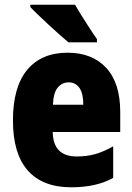

<svg xmlns="http://www.w3.org/2000/svg" viewBox="-20 -786 563 816"><path d="M267 -562Q372 -562 431.5 -497.5Q491 -433 491 -310V-225H204Q206 -121 306 -121Q349 -121 384.5 -131Q420 -141 461 -164V-30Q390 10 283 10Q161 10 98 -61.5Q35 -133 35 -274Q35 -416 95.5 -489Q156 -562 267 -562ZM272 -436Q244 -436 225.5 -414Q207 -392 205 -341H334Q334 -389 317.5 -412.5Q301 -436 272 -436ZM299 -766Q310 -746 328 -717.5Q346 -689 363.5 -662Q381 -635 392 -620V-606H271Q257 -618 234.5 -637.5Q212 -657 187.5 -680Q163 -703 142 -723Q121 -743 109 -756V-766Z"/></svg>

Font: Noto Sans Ethiopic Condensed Black
Style: Regular
Weight: 900
Width: 3
Designer: Monotype Design Team
Foundry: Monotype Imaging Inc.
Version: Version 2.102; ttfautohint (v1.8.4.7-5d5b)